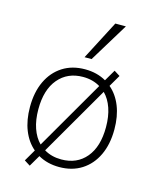

<svg xmlns="http://www.w3.org/2000/svg" viewBox="-117 -830 773 949"><g transform="rotate(15 269.0 -355.0)"><path d="M127 39 97 20 132 -40Q94 -72 73.5 -123.5Q53 -175 53 -242Q53 -318 79.5 -374Q106 -430 154.5 -461Q203 -492 269 -492Q330 -492 377 -465L411 -523L441 -504L406 -444Q444 -412 464.5 -360.5Q485 -309 485 -242Q485 -166 458.5 -110Q432 -54 383.5 -23Q335 8 269 8Q208 8 161 -19ZM96 -242Q96 -187 110.5 -145Q125 -103 152 -76L357 -430Q319 -453 269 -453Q190 -453 143 -397.5Q96 -342 96 -242ZM269 -31Q349 -31 395.5 -86.5Q442 -142 442 -242Q442 -297 427.5 -339Q413 -381 386 -408L181 -54Q219 -31 269 -31ZM250 -549 354 -749H408L286 -549Z"/></g></svg>

Font: Nunito Sans ExtraLight
Style: Regular
Weight: 200
Designer: Vernon Adams
Foundry: Vernon Adams
Version: Version 3.006; ttfautohint (v1.8.3)